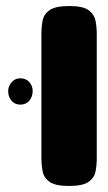

<svg xmlns="http://www.w3.org/2000/svg" viewBox="-20 -606 357 635"><path d="M208 9Q163 9 144 -4.5Q125 -18 121 -39.5Q117 -61 117 -83V-495Q117 -517 121 -538Q125 -559 144 -572.5Q163 -586 209 -586Q255 -586 273.5 -572Q292 -558 296 -537Q300 -516 300 -494V-82Q300 -60 296 -39Q292 -18 273 -4.5Q254 9 208 9ZM47 -260Q29 -260 18 -273Q7 -286 7 -305Q7 -320 18 -333.5Q29 -347 47 -347Q66 -347 77 -334.5Q88 -322 88 -305Q88 -286 77 -273Q66 -260 47 -260Z"/></svg>

Font: Fredoka Expanded
Style: Bold
Weight: 700
Width: 7
Designer: Ben Nathan
Foundry: Milena B. Brandão, Ben Nathan
Version: Version 2.001